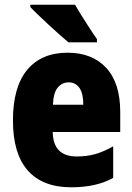

<svg xmlns="http://www.w3.org/2000/svg" viewBox="-20 -786 563 816"><path d="M267 -562Q372 -562 431.5 -497.5Q491 -433 491 -310V-225H204Q206 -121 306 -121Q349 -121 384.5 -131Q420 -141 461 -164V-30Q390 10 283 10Q161 10 98 -61.5Q35 -133 35 -274Q35 -416 95.5 -489Q156 -562 267 -562ZM272 -436Q244 -436 225.5 -414Q207 -392 205 -341H334Q334 -389 317.5 -412.5Q301 -436 272 -436ZM299 -766Q310 -746 328 -717.5Q346 -689 363.5 -662Q381 -635 392 -620V-606H271Q257 -618 234.5 -637.5Q212 -657 187.5 -680Q163 -703 142 -723Q121 -743 109 -756V-766Z"/></svg>

Font: Noto Sans Myanmar Condensed Black
Style: Regular
Weight: 900
Width: 3
Designer: Monotype Design Team
Foundry: Monotype Imaging Inc.
Version: Version 2.107; ttfautohint (v1.8.4.7-5d5b)